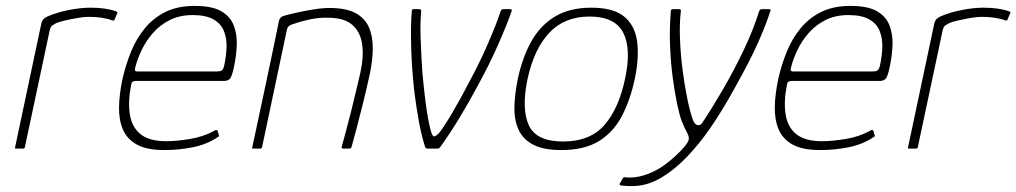

<svg xmlns="http://www.w3.org/2000/svg" viewBox="-20 -503 3441 650"><path d="M286 -477Q338 -477 372 -465Q374 -464 376.5 -463Q379 -462 377 -458L368 -437Q367 -434 364.5 -433.5Q362 -433 360 -434Q344 -440 323.5 -443Q303 -446 280 -446Q264 -446 241.5 -442Q219 -438 199.5 -433.5Q180 -429 171 -425Q165 -422 158 -417.5Q151 -413 148 -399L64 -4Q63 -2 62 -1Q61 0 59 0H34Q32 0 31 -1Q30 -2 31 -4L119 -419Q122 -433 127 -438Q132 -443 140 -447Q172 -461 212.5 -469Q253 -477 286 -477Z M395 -237Q406 -285 424 -329Q442 -373 471 -408Q500 -443 541 -463Q582 -483 639 -483Q698 -483 729 -465Q760 -447 771.5 -416.5Q783 -386 781.5 -349.5Q780 -313 772 -276Q765 -242 757.5 -235.5Q750 -229 739 -229H438Q437 -229 431.5 -227.5Q426 -226 424 -216Q413 -160 419.5 -116.5Q426 -73 455.5 -49Q485 -25 542 -25Q578 -25 623 -32.5Q668 -40 703 -59Q705 -61 710.5 -62.5Q716 -64 717 -59L721 -45Q722 -43 721 -41.5Q720 -40 716 -38Q680 -14 633 -4.5Q586 5 536 5Q477 5 443.5 -13.5Q410 -32 396 -65Q382 -98 383 -142Q384 -186 395 -237ZM739 -281Q746 -313 747 -343Q748 -373 738 -398Q728 -423 702.5 -437.5Q677 -452 632 -452Q588 -452 554.5 -435Q521 -418 497.5 -391Q474 -364 459.5 -333.5Q445 -303 438 -275Q436 -268 437 -264.5Q438 -261 447 -261Q514 -261 580.5 -261Q647 -261 714 -261Q725 -261 730.5 -264.5Q736 -268 739 -281Z M837 0Q835 0 834 -1Q833 -2 834 -4Q857 -112 880 -219.5Q903 -327 925 -435Q927 -439 930 -443Q933 -447 943 -450Q957 -454 983.5 -460Q1010 -466 1040.5 -471Q1071 -476 1096 -476Q1151 -476 1183 -459Q1215 -442 1228.5 -411.5Q1242 -381 1242 -340.5Q1242 -300 1232 -253Q1221 -202 1208.5 -151.5Q1196 -101 1185.5 -62Q1175 -23 1170 -5Q1169 -2 1167 -1Q1165 0 1160 0H1142Q1135 0 1137 -7Q1139 -13 1143.5 -30.5Q1148 -48 1155 -73.5Q1162 -99 1169.5 -129.5Q1177 -160 1185 -193Q1193 -226 1200 -257Q1212 -312 1206 -353.5Q1200 -395 1172.5 -419Q1145 -443 1090 -443Q1061 -444 1030 -437.5Q999 -431 974 -422Q968 -421 960.5 -416.5Q953 -412 951 -401Q930 -302 909 -202.5Q888 -103 867 -4Q866 -2 865 -1Q864 0 862 0Z M1428 0Q1421 0 1419 -6Q1406 -47 1397.5 -95Q1389 -143 1383 -190Q1374 -270 1372 -343Q1370 -416 1374 -465Q1374 -470 1376 -471Q1378 -472 1380 -472H1399Q1401 -472 1403.5 -471Q1406 -470 1406 -465Q1402 -428 1404 -372Q1406 -316 1410 -257Q1414 -213 1419 -171Q1424 -129 1430 -97.5Q1436 -66 1441 -52Q1446 -39 1452 -41.5Q1458 -44 1465 -51Q1481 -70 1510.5 -120Q1540 -170 1571 -230Q1606 -295 1633.5 -359Q1661 -423 1675 -465Q1677 -472 1685 -472H1708Q1714 -472 1712 -465Q1696 -419 1666 -351Q1636 -283 1598 -214Q1567 -156 1535.5 -104Q1504 -52 1471 -6Q1467 0 1462 0Z M1880 5Q1821 5 1786.5 -12.5Q1752 -30 1736.5 -62Q1721 -94 1721.5 -138Q1722 -182 1733 -236Q1748 -307 1778 -361.5Q1808 -416 1858 -446.5Q1908 -477 1982 -477Q2057 -477 2093.5 -446.5Q2130 -416 2137 -361.5Q2144 -307 2129 -236Q2114 -165 2085.5 -110.5Q2057 -56 2008 -25.5Q1959 5 1880 5ZM1886 -24Q1978 -24 2026.5 -80Q2075 -136 2096 -236Q2118 -337 2090 -392Q2062 -447 1976 -447Q1891 -447 1839.5 -392Q1788 -337 1766 -236Q1745 -135 1770 -79.5Q1795 -24 1886 -24Z M2120 127Q2110 127 2100.5 126.5Q2091 126 2082 125Q2075 123 2079 117L2088 101Q2091 96 2099 97Q2102 98 2105.5 98Q2109 98 2113 98Q2142 98 2174.5 85.5Q2207 73 2233 53Q2252 39 2270 22Q2288 5 2300 -10Q2312 -25 2312 -33Q2312 -44 2305.5 -55Q2299 -66 2288 -93Q2281 -111 2273 -148Q2265 -185 2258 -236Q2251 -287 2248.5 -345.5Q2246 -404 2251 -465Q2251 -472 2258 -472H2278Q2280 -472 2283 -471Q2286 -470 2285 -465Q2280 -425 2282 -372Q2284 -319 2291 -265Q2298 -211 2307.5 -165.5Q2317 -120 2327 -94Q2332 -82 2341.5 -79.5Q2351 -77 2358 -88Q2390 -136 2427 -199.5Q2464 -263 2497 -332Q2530 -401 2550 -465Q2552 -469 2554 -470.5Q2556 -472 2560 -472H2584Q2591 -472 2588 -465Q2577 -432 2563 -397.5Q2549 -363 2530.5 -324.5Q2512 -286 2486 -239Q2471 -211 2445 -165.5Q2419 -120 2384.5 -69.5Q2350 -19 2308 25.5Q2266 70 2218.5 98.5Q2171 127 2120 127Z M2615 -237Q2626 -285 2644 -329Q2662 -373 2691 -408Q2720 -443 2761 -463Q2802 -483 2859 -483Q2918 -483 2949 -465Q2980 -447 2991.5 -416.5Q3003 -386 3001.5 -349.5Q3000 -313 2992 -276Q2985 -242 2977.5 -235.5Q2970 -229 2959 -229H2658Q2657 -229 2651.5 -227.5Q2646 -226 2644 -216Q2633 -160 2639.5 -116.5Q2646 -73 2675.5 -49Q2705 -25 2762 -25Q2798 -25 2843 -32.5Q2888 -40 2923 -59Q2925 -61 2930.5 -62.5Q2936 -64 2937 -59L2941 -45Q2942 -43 2941 -41.5Q2940 -40 2936 -38Q2900 -14 2853 -4.5Q2806 5 2756 5Q2697 5 2663.5 -13.5Q2630 -32 2616 -65Q2602 -98 2603 -142Q2604 -186 2615 -237ZM2959 -281Q2966 -313 2967 -343Q2968 -373 2958 -398Q2948 -423 2922.5 -437.5Q2897 -452 2852 -452Q2808 -452 2774.5 -435Q2741 -418 2717.5 -391Q2694 -364 2679.5 -333.5Q2665 -303 2658 -275Q2656 -268 2657 -264.5Q2658 -261 2667 -261Q2734 -261 2800.5 -261Q2867 -261 2934 -261Q2945 -261 2950.5 -264.5Q2956 -268 2959 -281Z M3309 -477Q3361 -477 3395 -465Q3397 -464 3399.5 -463Q3402 -462 3400 -458L3391 -437Q3390 -434 3387.5 -433.5Q3385 -433 3383 -434Q3367 -440 3346.5 -443Q3326 -446 3303 -446Q3287 -446 3264.5 -442Q3242 -438 3222.5 -433.5Q3203 -429 3194 -425Q3188 -422 3181 -417.5Q3174 -413 3171 -399L3087 -4Q3086 -2 3085 -1Q3084 0 3082 0H3057Q3055 0 3054 -1Q3053 -2 3054 -4L3142 -419Q3145 -433 3150 -438Q3155 -443 3163 -447Q3195 -461 3235.5 -469Q3276 -477 3309 -477Z"/></svg>

Font: Glory Thin
Style: Italic
Weight: 100
Italic angle: -12°
Designer: Robert Leuschke
Foundry: Robert Leuschke
Version: Version 1.011